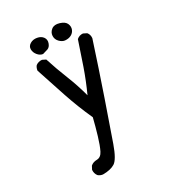

<svg xmlns="http://www.w3.org/2000/svg" viewBox="-192 -891 884 991"><g transform="rotate(-30 250.0 -396.0)"><path d="M125 0Q109 -2 98 -12Q86 -28 88 -49L98 -68Q112 -81 135.5 -81.5Q159 -82 172.5 -109Q186 -136 200.5 -184.5Q215 -233 227 -282Q188 -368 158.5 -456Q129 -544 100 -633Q102 -649 111 -660Q127 -672 148 -670L168 -660Q189 -594 215.5 -528Q242 -462 260 -394Q291 -462 315 -531Q339 -600 362 -670Q378 -684 399 -682L419 -672Q431 -658 429 -637Q380 -486 328.5 -336.5Q277 -187 249.5 -109.5Q222 -32 196 -16Q170 0 125 0ZM168 -693Q151 -695 138 -711Q125 -727 125 -745.5Q125 -764 142.5 -774.5Q160 -785 182.5 -781Q205 -777 216 -761.5Q227 -746 220 -726.5Q213 -707 198.5 -702Q184 -697 168 -693ZM301 -697Q285 -699 270.5 -714Q256 -729 257 -749.5Q258 -770 275.5 -783.5Q293 -797 322 -788Q351 -779 358.5 -761Q366 -743 359.5 -727Q353 -711 337.5 -703Q322 -695 301 -697Z"/></g></svg>

Font: NaniFont Regular
Style: Regular
Weight: 400
Designer: Nanigashitei
Version: Version 1.036